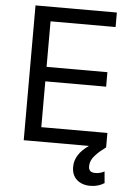

<svg xmlns="http://www.w3.org/2000/svg" viewBox="-61 -773 721 1032"><g transform="rotate(5 299.0 -257.0)"><path d="M535.5 129.3 541.2 191.8Q507.8 213.1 465.9 213.1Q420.8 213.1 392.9 188.6Q365.1 164.1 365.1 119.3Q365.1 51.5 440.3 0H88.1V-727.3H527V-649.1H176.1V-403.4H504.3V-325.3H176.1V-78.1H532.7V0Q514.2 13.5 501.4 24.5Q488.6 35.5 475.9 49.4Q463.1 63.2 456.7 77.9Q450.3 92.7 450.3 108Q450.3 125 458.6 133.5Q467 142 487.2 142Q513.1 142 535.5 129.3Z"/></g></svg>

Font: TID UI
Style: Regular
Weight: 400
Designer: The TID Project Authors
Foundry: Bakken & Bæck
Version: Version 1.001;hotconv 1.0.109;makeotfexe 2.5.65596